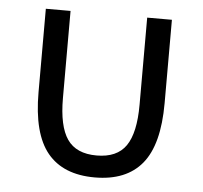

<svg xmlns="http://www.w3.org/2000/svg" viewBox="-44 -561 655 619"><g transform="rotate(5 284.0 -252.0)"><path d="M160 -234Q160 -143 189 -101Q218 -59 284 -59Q350 -59 379 -101Q408 -143 408 -234V-516H488V-246Q488 -112 437 -50Q386 12 284 12Q182 12 131 -50Q80 -112 80 -246V-516H160Z"/></g></svg>

Font: Aneliza
Style: Regular
Weight: 400
Designer: Mike Abbink, Paul van der Laan, Pieter van Rosmalen
Foundry: Bold Monday
Version: Version 3.001;September 8, 2019;FontCreator 11.5.0.2425 64-b